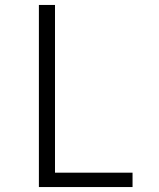

<svg xmlns="http://www.w3.org/2000/svg" viewBox="-20 -755 640 775"><path d="M137 0V-735H202V-58H515V0Z"/></svg>

Font: Iosevka Aile Light
Style: Regular
Weight: 300
Designer: Belleve Invis
Foundry: Belleve Invis
Version: Version 27.3.5; ttfautohint (v1.8.4)